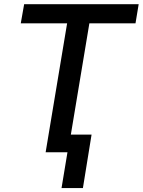

<svg xmlns="http://www.w3.org/2000/svg" viewBox="-20 -748 701 943"><path d="M82 -633.3 98.6 -727.5H661.1L645.5 -633.3H418.9L313.5 0H204.1L309.6 -633.3ZM429.7 -86.9 387.2 175.8H282.2L325.7 -86.9Z"/></svg>

Font: Inter Tight Medium
Style: Italic
Weight: 500
Italic angle: -9.39999°
Designer: Rasmus Andersson
Foundry: rsms
Version: Version 3.004